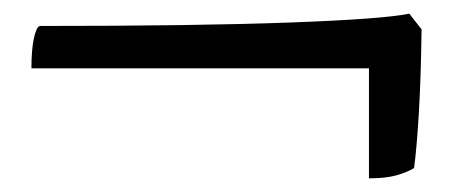

<svg xmlns="http://www.w3.org/2000/svg" viewBox="-20 -431 673 281"><path d="M520 -170V-331H26Q26 -358 29.5 -374.5Q33 -391 38 -393Q266 -393 403 -398Q540 -403 579 -411L597 -388Q596 -316 593 -265.5Q590 -215 586 -185Q576 -179 560.5 -174.5Q545 -170 520 -170Z"/></svg>

Font: Texturina SemiBold
Style: Regular
Weight: 600
Designer: Guillermo Torres Carreño
Foundry: Omnibus-Type
Version: Version 1.002; ttfautohint (v1.8.3)